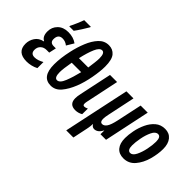

<svg xmlns="http://www.w3.org/2000/svg" viewBox="-103 -1340 2146 2146"><g transform="rotate(45 970.0 -266.5)"><path d="M278 -606Q298 -632 331.5 -684Q365 -736 380 -763L382 -773H277Q269 -748 246.5 -695.5Q224 -643 211 -619L208 -606ZM286 -24V-120Q227 -86 178 -86Q118 -86 118 -146Q118 -188 145 -214Q172 -240 216 -240H257L276 -326H242Q184 -326 184 -380Q184 -458 252 -458Q296 -458 333 -428L384 -513Q328 -554 247 -554Q168 -554 121.5 -507.5Q75 -461 75 -393Q75 -315 126 -290L125 -286Q62 -273 30.5 -225.5Q-1 -178 -1 -122Q-1 10 148 10Q182 10 218 1.5Q254 -7 286 -24Z M738 -202Q771 -285 790.5 -391Q810 -497 810 -572Q810 -681 772 -726Q734 -771 671 -771Q601 -771 551.5 -718Q502 -665 468.5 -582.5Q435 -500 416 -412Q388 -287 388 -186Q388 10 529 10Q600 10 650.5 -49.5Q701 -109 738 -202ZM658 -677Q700 -677 700 -591Q700 -563 695 -523Q690 -483 683 -431H536Q560 -539 590 -608Q620 -677 658 -677ZM494 -170Q494 -197 499.5 -239.5Q505 -282 515 -338H664Q640 -238 609 -160.5Q578 -83 536 -83Q494 -83 494 -170Z M1004 -14 1005 -103Q979 -90 960 -90Q939 -90 939 -116Q939 -125 940 -133Q941 -141 943 -150L1026 -544H914L833 -162Q823 -118 823 -86Q823 10 917 10Q963 10 1004 -14Z M1119 240 1157 59Q1162 37 1164 17Q1166 -3 1167 -21H1169Q1185 10 1216 10Q1241 10 1263.5 -5.5Q1286 -21 1306 -59H1308L1307 0H1395L1510 -544H1398L1335 -249Q1316 -160 1292.5 -126.5Q1269 -93 1240 -93Q1206 -93 1206 -142Q1206 -157 1208.5 -175.5Q1211 -194 1216 -216L1285 -544H1173L1006 240Z M1920 -379Q1920 -461 1882 -507.5Q1844 -554 1777 -554Q1709 -554 1662 -513.5Q1615 -473 1586 -411Q1557 -349 1544 -282.5Q1531 -216 1531 -164Q1531 -81 1569 -35.5Q1607 10 1677 10Q1762 10 1816 -54Q1870 -118 1895 -208.5Q1920 -299 1920 -379ZM1645 -163Q1645 -210 1658 -279.5Q1671 -349 1697 -403Q1723 -457 1762 -457Q1806 -457 1806 -380Q1806 -328 1792 -259Q1778 -190 1752 -138Q1726 -86 1690 -86Q1645 -86 1645 -163Z"/></g></svg>

Font: Noto Sans Display Condensed
Style: Bold Italic
Weight: 700
Width: 3
Designer: Monotype Design team
Foundry: Monotype Imaging Inc.
Version: 1.000